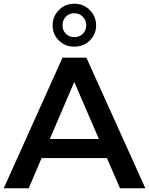

<svg xmlns="http://www.w3.org/2000/svg" viewBox="-25 -1009 799 1029"><path d="M548 -162H198L129 0H-5L310 -700H438L754 0H618ZM505 -264 373 -570 242 -264ZM257 -873Q257 -921 290.5 -955Q324 -989 373 -989Q423 -989 456.5 -955Q490 -921 490 -873Q490 -825 456.5 -792Q423 -759 373 -759Q324 -759 290.5 -792Q257 -825 257 -873ZM437 -873Q437 -901 418.5 -919.5Q400 -938 373 -938Q346 -938 328 -919.5Q310 -901 310 -873Q310 -846 328 -828Q346 -810 373 -810Q401 -810 419 -828Q437 -846 437 -873Z"/></svg>

Font: APTA Sans SemiBold
Style: Bold
Weight: 600
Version: Version 7.200